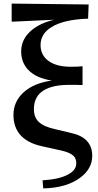

<svg xmlns="http://www.w3.org/2000/svg" viewBox="-20 -833 547 1070"><path d="M221 217C308 215 376 195 426 158C471 125 494 84 494 35C494 -32 455 -75 376 -92L288 -113C201 -132 169 -165 169 -226C169 -265 182 -296 209 -319C242 -346 293 -360 363 -360C399 -360 425 -360 440 -359V-464C427 -462 405 -461 374 -461C319 -461 276 -473 247 -496C220 -517 206 -546 206 -582C206 -623 226 -657 267 -682C312 -710 380 -726 471 -729L474 -808L45 -813V-712L282 -723C227 -710 183 -689 151 -660C116 -629 98 -591 98 -546C98 -506 111 -472 136 -445C166 -413 210 -393 269 -384C202 -375 150 -353 111 -318C74 -284 55 -242 55 -193C55 -100 108 -41 214 -18L322 6C354 13 376 23 389 35C400 45 405 59 405 77C405 102 391 122 362 138C329 157 281 168 217 172Z"/></svg>

Font: AllPunType Bold
Style: Regular
Weight: 700
Version: 1.0